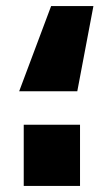

<svg xmlns="http://www.w3.org/2000/svg" viewBox="-20 -611 340 631"><path d="M148 -591H287L234 -311H43ZM58 -201H243V0H58Z"/></svg>

Font: Cairo Black
Style: Regular
Weight: 900
Designer: Mohamed Gaber, the designers of Titillium
Foundry: Kief Type Foundry
Version: Version 2.009; ttfautohint (v1.5.33-1714) -l 8 -r 50 -G 200 